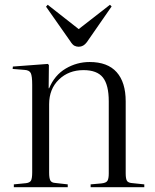

<svg xmlns="http://www.w3.org/2000/svg" viewBox="-20 -785 649 805"><path d="M38 0V-12L89 -17Q105 -19 110 -28Q115 -37 115 -63V-430Q115 -466 109 -478.5Q103 -491 82 -492L33 -496L34 -506L181 -517L185 -512L184 -415H186Q209 -470 255.5 -497.5Q302 -525 356 -525Q431 -525 469 -482.5Q507 -440 507 -360V-58Q507 -35 512.5 -26.5Q518 -18 537 -17L585 -12V0H360V-12L405 -16Q425 -18 430.5 -27Q436 -36 436 -58V-360Q436 -429 411.5 -460Q387 -491 330 -491Q268 -491 227 -451.5Q186 -412 186 -348V-61Q186 -38 191 -28.5Q196 -19 211 -18L264 -12V0ZM310 -589Q301 -589 292.5 -593Q284 -597 274 -613L173 -757L180 -765L310 -663L441 -765L448 -758L344 -608Q330 -589 310 -589Z"/></svg>

Font: Literata 72pt Light
Style: Regular
Weight: 300
Designer: Latin by Veronika Burian and Jose Scaglione. Greek by Irene Vlachou. Cyrillic by Vera Evstafieva.
Foundry: TypeTogether
Version: Version 3.002